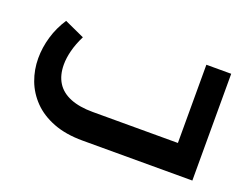

<svg xmlns="http://www.w3.org/2000/svg" viewBox="-82 -659 1087 828"><g transform="rotate(20 462.0 -245.0)"><path d="M351 0Q274 0 217 -22Q160 -44 123 -82Q86 -120 68 -168Q50 -216 50 -269Q50 -318 64.5 -367.5Q79 -417 108 -461L200 -419Q181 -381 172 -346Q163 -311 163 -281Q163 -232 184 -198.5Q205 -165 247 -148Q289 -131 350 -131H741V-490H855V0Z"/></g></svg>

Font: Alexandria Medium
Style: Regular
Weight: 500
Designer: Mohamed Gaber
Foundry: Kief Type Foundry
Version: Version 5.100